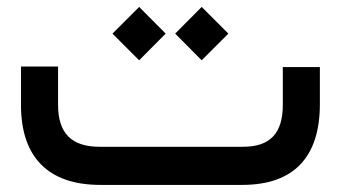

<svg xmlns="http://www.w3.org/2000/svg" viewBox="-20 -521 960 541"><path d="M261.2 -107.4C181.2 -107.4 143.6 -145.5 143.6 -226.1V-333.5H39.1V-225.6C39.1 -77.1 116.7 0 262.7 0H662.6C807.1 0 881.3 -77.6 881.3 -227.5V-332H776.9V-226.1C776.9 -144.5 740.7 -107.4 664.1 -107.4ZM372.1 -351.1 446.8 -426.3 372.1 -501.5 296.9 -426.3ZM548.3 -351.1 623.5 -426.3 548.3 -501.5 473.6 -426.3Z"/></svg>

Font: Shabnam Medium
Style: Regular
Weight: 500
Foundry: DejaVu fonts team - Redesigned by Saber Rastikerdar - Based on Vazir font
Version: Version 5.0.1